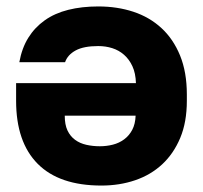

<svg xmlns="http://www.w3.org/2000/svg" viewBox="-20 -563 630 596"><path d="M285 -543Q234 -543 192 -532.5Q150 -522 119 -500Q88 -478 68 -446Q48 -414 40 -370H182Q190 -393 215 -406.5Q240 -420 285 -420Q308 -420 328.5 -413.5Q349 -407 365 -393Q381 -379 391 -357.5Q401 -336 402 -305H30V-250Q30 -122 97 -54.5Q164 13 295 13Q351 13 399.5 -3.5Q448 -20 483.5 -53Q519 -86 539.5 -135Q560 -184 560 -250V-270Q560 -339 539 -390.5Q518 -442 481 -476Q444 -510 394 -526.5Q344 -543 285 -543ZM401 -204Q400 -178 390.5 -160Q381 -142 365.5 -130.5Q350 -119 330.5 -114Q311 -109 290 -109Q268 -109 248 -113.5Q228 -118 213 -129Q198 -140 189.5 -158Q181 -176 181 -204Z"/></svg>

Font: Golos Text VF
Style: Regular
Weight: 400
Designer: A.Korolkova, Vitaly Kuzmin
Foundry: ParaType Ltd
Version: Version 2.003